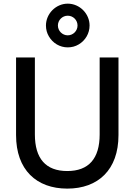

<svg xmlns="http://www.w3.org/2000/svg" viewBox="-20 -1042 754 1076"><path d="M359.5 -776.5C382 -776.5 402.5 -782 421 -793C458.5 -815 482 -855 482 -899C482 -965 427 -1021.5 359.5 -1021.5C293 -1021.5 237.5 -965 237.5 -899C237.5 -877 243 -856.5 254 -838C276 -800 315.5 -776.5 359.5 -776.5ZM359.5 -844C329.5 -844 304.5 -869 304.5 -899C304.5 -929.5 329.5 -954 359.5 -954C390 -954 414.5 -929.5 414.5 -899C414.5 -869 390 -844 359.5 -844ZM357 15C529.5 15 644 -90 644 -285V-720H538.5V-288.5C538.5 -153.5 477.5 -83.5 357 -83.5C236.5 -83.5 175.5 -153.5 175.5 -288.5V-720H70V-285C70 -90 184.5 15 357 15Z"/></svg>

Font: Vela Sans SemBd
Style: Regular
Weight: 600
Designer: Principal design: Mikhail Sharanda - project Manrope.
Design modification: Ravid Balaliev
Foundry: Mikhail Sharanda
Version: Version 1.001